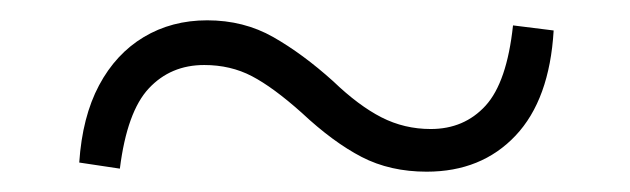

<svg xmlns="http://www.w3.org/2000/svg" viewBox="-20 -470 620 189"><path d="M308 -390Q333 -366 355.5 -354.5Q378 -343 404 -343Q437 -343 458 -366Q479 -389 485 -445L525 -440Q521 -372 487.5 -336.5Q454 -301 400 -301Q364 -301 336 -315.5Q308 -330 277 -359Q249 -384 228 -395Q207 -406 181 -406Q148 -406 126.5 -383Q105 -360 98 -304L58 -310Q61 -355 77.5 -386Q94 -417 121.5 -433.5Q149 -450 184 -450Q220 -450 249 -433.5Q278 -417 308 -390Z"/></svg>

Font: Noto Serif KR ExtraLight
Style: Regular
Weight: 400
Version: Version 2.002-H1;hotconv 1.1.0;makeotfexe 2.6.0